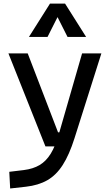

<svg xmlns="http://www.w3.org/2000/svg" viewBox="-20 -815 626 1069"><path d="M36.6 234.4 31.7 141.6 112.8 131.8Q164.1 125.5 200.4 104Q236.8 82.5 262.7 40.3Q288.6 -2 308.1 -70.3L437 -517.6H544.4L395 -45.9Q365.7 46.9 329.3 103.5Q293 160.2 243.4 188.5Q193.8 216.8 124.5 224.6ZM232.9 0 26.9 -517.6H134.3L303.2 -78.1H318.8V0ZM141.1 -609.4 258.3 -794.9H342.3L459.5 -609.4H356L295.4 -729.5H305.2L244.6 -609.4Z"/></svg>

Font: Cascadia Code
Style: Regular
Weight: 400
Monospace: yes
Designer: Aaron Bell
Foundry: Saja Typeworks
Version: Version 2106.017